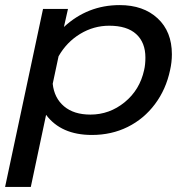

<svg xmlns="http://www.w3.org/2000/svg" viewBox="-52 -515 732 754"><path d="M117 -480H215L199 -409Q292 -495 418 -495Q511 -495 567 -443Q623 -391 623 -302Q623 -271 616 -240Q600 -164 556.5 -106Q513 -48 449.5 -16.5Q386 15 309 15Q188 15 129 -64L69 219H-32ZM514 -240Q519 -261 519 -289Q519 -348 483 -381Q447 -414 377 -414Q316 -414 263 -382Q210 -350 178 -294L155 -186Q161 -130 199.5 -97.5Q238 -65 303 -65Q378 -65 437.5 -113.5Q497 -162 514 -240Z"/></svg>

Font: Prompt
Style: Italic
Weight: 400
Italic angle: -12°
Designer: Katatrad Team
Foundry: CadsonDemak
Version: Version 1.001